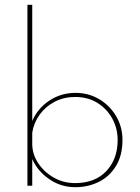

<svg xmlns="http://www.w3.org/2000/svg" viewBox="-20 -772 583 798"><path d="M293 6Q233 6 184.5 -27.5Q136 -61 114 -111V0H94V-752H114V-269Q136 -321 184.5 -353.5Q233 -386 294 -386Q348 -386 392 -360Q436 -334 462.5 -289.5Q489 -245 489 -190Q489 -126 462 -82Q435 -38 390.5 -16Q346 6 293 6ZM292 -11Q375 -11 422 -61Q469 -111 469 -190Q469 -238 447 -278.5Q425 -319 385.5 -344Q346 -369 292 -369Q246 -369 208 -349.5Q170 -330 145.5 -296.5Q121 -263 114 -221V-174Q114 -132 138 -95Q162 -58 202.5 -34.5Q243 -11 292 -11Z"/></svg>

Font: Synthetic Thin
Style: Regular
Weight: 100
Designer: Santiago Orozco
Foundry: Typemade
Version: Version 2.000; ttfautohint (v1.8.4.7-5d5b)